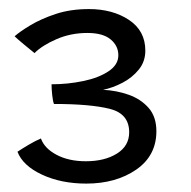

<svg xmlns="http://www.w3.org/2000/svg" viewBox="-20 -664 432 434"><path d="M175 -249Q118.5 -249 75 -269.2Q31.5 -289.5 19.5 -321Q30 -328 45.2 -337Q60.5 -346 72.5 -351Q80.5 -328.5 108 -314Q135.5 -299.5 174 -299.5Q216.5 -299.5 244.2 -316.8Q272 -334 272 -365Q272 -407 228 -418Q184 -429 102 -429Q99.5 -435 98 -449.2Q96.5 -463.5 96.5 -473.5Q133.5 -473.5 168.2 -480.8Q203 -488 225.2 -502.8Q247.5 -517.5 247.5 -539Q247.5 -560.5 230 -575Q212.5 -589.5 177.5 -589.5Q140 -589.5 107.8 -575.5Q75.5 -561.5 58 -544Q50 -550.5 34.2 -563.5Q18.5 -576.5 13 -582Q25.5 -593 49.2 -607.2Q73 -621.5 106.2 -632.5Q139.5 -643.5 181 -643.5Q234.5 -643.5 271.5 -619Q308.5 -594.5 308.5 -549.5Q308.5 -525 293.8 -506.8Q279 -488.5 257 -477Q235 -465.5 213 -461Q243.5 -459.5 271 -449.8Q298.5 -440 316 -420Q333.5 -400 333.5 -367.5Q333.5 -312 287.8 -280.5Q242 -249 175 -249Z"/></svg>

Font: Grandstander Light
Style: Regular
Weight: 300
Designer: Tyler Finck
Foundry: Etcetera Type Co
Version: Version 1.200; ttfautohint (v1.8.3)